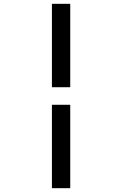

<svg xmlns="http://www.w3.org/2000/svg" viewBox="-20 -843 640 1006"><path d="M252 -386V-823H348V-386ZM252 143V-294H348V143Z"/></svg>

Font: Iosevka Custom Medium Extended
Style: Regular
Weight: 500
Width: 7
Monospace: yes
Designer: Belleve Invis
Foundry: Belleve Invis
Version: Version 11.2.4; ttfautohint (v1.8.4)